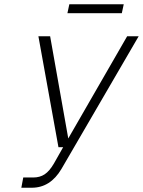

<svg xmlns="http://www.w3.org/2000/svg" viewBox="-20 -880 670 900"><path d="M80 0 89 -48H136Q167 -48 189.5 -63Q212 -78 233 -114L276 -190H254L160 -710H215L300 -231L576 -710H630L268 -88Q216 0 129 0ZM296 -818 305 -860H560L551 -818Z"/></svg>

Font: Geist Mono ExtraLight
Style: Italic
Weight: 200
Italic angle: -12°
Monospace: yes
Designer: Basement.studio, Andrés Briganti, Mateo Zaragoza
Foundry: Basement.studio, Vercel, Andrés Briganti, Guido Ferreyra, Mateo Zaragoza
Version: Version 1.500; ttfautohint (v1.8.4.7-5d5b)